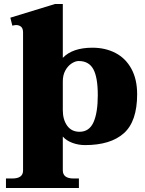

<svg xmlns="http://www.w3.org/2000/svg" viewBox="-20 -720 732 966"><path d="M10 178H42Q96 178 96 138V-557Q96 -577 86 -585.5Q76 -594 61 -594Q56 -594 42 -591L32 -631L257 -700H296V-429Q345 -480 445 -480Q510 -480 561 -453.5Q612 -427 641 -374Q670 -321 670 -246Q670 -109 603 -49.5Q536 10 408 10Q374 10 343.5 -1.5Q313 -13 296 -33V137Q296 178 350 178H377V226H10ZM472 -241Q472 -331 449.5 -372Q427 -413 376 -413Q359 -413 340 -400.5Q321 -388 308.5 -365Q296 -342 296 -311V-166Q296 -118 318 -87.5Q340 -57 380 -57Q429 -57 450.5 -105Q472 -153 472 -241Z"/></svg>

Font: Taviraj Black
Style: Regular
Weight: 900
Designer: Katatrad Team
Foundry: CadsonDemak
Version: Version 1.030